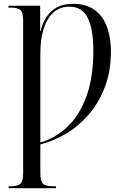

<svg xmlns="http://www.w3.org/2000/svg" viewBox="-20 -744 640 1004"><path d="M25 240V230H34Q71 230 86 217.5Q101 205 101 159V-635Q101 -680 86.5 -692Q72 -704 34 -704H24V-714H190V-581H192Q210 -651 251.5 -687.5Q293 -724 362 -724Q432 -724 476 -691Q520 -658 540 -602Q560 -546 560 -476Q560 -371 528 -288Q496 -205 443 -144Q390 -83 324.5 -44.5Q259 -6 191 11V159Q191 205 205.5 217.5Q220 230 257 230H273V240ZM191 1Q269 -21 332 -80.5Q395 -140 431.5 -239Q468 -338 468 -479Q468 -591 439 -650Q410 -709 343 -709Q292 -709 258.5 -678Q225 -647 208 -592.5Q191 -538 191 -466Z"/></svg>

Font: Noto Serif Display Condensed
Style: Regular
Weight: 400
Width: 3
Designer: Monotype Design Team
Foundry: Monotype Imaging Inc.
Version: Version 2.009